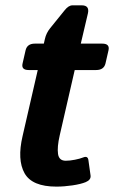

<svg xmlns="http://www.w3.org/2000/svg" viewBox="-20 -674 430 710"><path d="M86.4 -415Q57.6 -415 63.5 -439.5L74.7 -488.3Q80.6 -512.7 108.9 -512.7H142.1L146 -529.8Q150.9 -551.8 165.5 -569.8L218.8 -635.7Q233.4 -654.3 248 -654.3H282.2Q311.5 -654.3 305.2 -625L278.8 -512.7H357.9Q386.7 -512.7 381.3 -488.3L370.1 -439.5Q364.3 -415 335.4 -415H256.3L200.7 -172.9Q190.9 -129.9 194.6 -104.7Q198.2 -79.6 223.1 -79.6Q238.3 -79.6 256.8 -83.3Q275.4 -86.9 287.6 -91.8Q305.2 -99.1 307.1 -80.6L314.9 -24.9Q316.9 -8.8 296.9 -0.5Q279.3 6.8 248 11.5Q216.8 16.1 188.5 16.1Q98.6 16.1 70.8 -33.4Q43 -83 63.5 -170.9L119.6 -415Z"/></svg>

Font: Istok
Style: Bold Italic
Weight: 700
Italic angle: -13°
Designer: Andrey V. Panov
Foundry: Andrey V. Panov
Version: Version 1.0.3